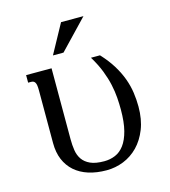

<svg xmlns="http://www.w3.org/2000/svg" viewBox="-109 -803 796 901"><g transform="rotate(-15 289.5 -352.5)"><path d="M87.9 -433.6Q87.9 -448.7 86.4 -458Q85 -467.3 81.5 -472.7Q78.1 -478 73.2 -480Q68.4 -481.9 62 -481.9H48.3V-518.6H171.9V-173.3Q171.9 -145.5 175.8 -120.1Q179.7 -94.7 192.9 -75.4Q206.1 -56.2 231.2 -44.7Q256.3 -33.2 298.8 -33.2Q327.1 -33.2 352.3 -43.7Q377.4 -54.2 396 -79.1Q414.6 -104 425.3 -145.3Q436 -186.5 436 -247.6Q436 -275.4 433.8 -305.7Q431.6 -335.9 424.3 -369.6Q417 -403.3 402.6 -440.4Q388.2 -477.5 363.3 -518.6H407.2Q440.9 -482.4 462.6 -447Q484.4 -411.6 497.1 -376.7Q509.8 -341.8 514.6 -307.6Q519.5 -273.4 519.5 -239.7Q519.5 -177.7 501 -130.9Q482.4 -84 451.7 -52.5Q420.9 -21 381.1 -5.1Q341.3 10.7 298.8 10.7Q250 10.7 210.9 -1.7Q171.9 -14.2 144.5 -38.3Q117.2 -62.5 102.5 -97.4Q87.9 -132.3 87.9 -177.2ZM271 -716.3H379.9L245.1 -575.2H193.8Z"/></g></svg>

Font: Arian Grqi
Style: Regular
Weight: 400
Designer: Ruben Hakobyan (Tarumian)
Foundry: Ruben Hakobyan (Tarumian)
Version: Version 1.003